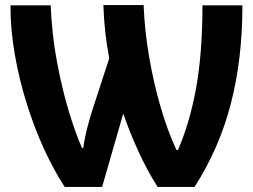

<svg xmlns="http://www.w3.org/2000/svg" viewBox="-20 -734 993 754"><path d="M234 0Q191 -66 152.5 -150Q114 -234 84.5 -328.5Q55 -423 38 -521Q21 -619 21 -713H179Q184 -597 203.5 -492.5Q223 -388 249 -301Q275 -214 302 -153H307Q312 -191 324 -237Q336 -283 349 -321L409 -505Q399 -558 393.5 -607Q388 -656 386 -714H544Q548 -614 565.5 -511.5Q583 -409 610.5 -314.5Q638 -220 673 -145H679Q726 -254 750.5 -390.5Q775 -527 775 -713H932Q932 -502 886.5 -326.5Q841 -151 744 0H599Q558 -64 522.5 -142Q487 -220 464 -288L381 0Z"/></svg>

Font: Noto Sans
Style: Bold
Weight: 700
Designer: Monotype Design Team
Foundry: Monotype Imaging Inc.
Version: Version 2.000;GOOG;noto-source:20170915:90ef993387c0; ttfaut